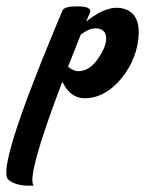

<svg xmlns="http://www.w3.org/2000/svg" viewBox="-140 -312 472 604"><path d="M102 -292Q143 -292 144 -278Q144 -276 144 -275Q139 -263 131 -244Q204 -303 257 -282Q304 -263 295 -187Q285 -111 231 -53Q181 -1 123 -3Q80 -5 56 -55Q-58 245 -34 272Q-35 272 -41 272Q-89 274 -114 253Q-151 221 31 -218Q45 -251 57 -280Q64 -292 102 -292ZM160 -223Q138 -222 114 -203Q93 -150 74 -102Q90 -89 105 -88Q144 -87 174 -136Q203 -182 190 -209Q184 -217 177 -220Q168 -223 160 -223Z"/></svg>

Font: Sagha
Style: Regular
Weight: 400
Designer: MUHAMMAD YONI
Version: Version 001.000